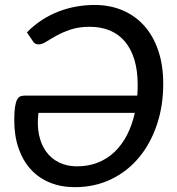

<svg xmlns="http://www.w3.org/2000/svg" viewBox="-20 -747 714 774"><path d="M281.5 7.5Q226.5 7.5 181.5 -10.8Q136.5 -29 104.5 -63.8Q72.5 -98.5 55 -148.8Q37.5 -199 37.5 -262.5Q37.5 -295.5 40.5 -315.2Q43.5 -335 48.8 -345.2Q54 -355.5 61.8 -358.5Q69.5 -361.5 79.5 -361.5H533.5Q535 -382.5 535 -405Q535 -462 522 -505.5Q509 -549 484.2 -578.8Q459.5 -608.5 423.5 -623.8Q387.5 -639 341.5 -639Q298 -639 265.2 -628Q232.5 -617 208.2 -603.5Q184 -590 166.5 -579Q149 -568 136 -568Q120.5 -568 113.5 -579.5L88.5 -616.5Q117.5 -646 150.2 -667Q183 -688 217.8 -701.2Q252.5 -714.5 289 -720.8Q325.5 -727 361.5 -727Q422.5 -727 473.2 -705.8Q524 -684.5 560.8 -643.8Q597.5 -603 617.8 -543.8Q638 -484.5 638 -409Q638 -319.5 612.2 -243.5Q586.5 -167.5 539.8 -111.5Q493 -55.5 427.2 -24Q361.5 7.5 281.5 7.5ZM290.5 -76.5Q336 -76.5 374.2 -91.5Q412.5 -106.5 442 -134.8Q471.5 -163 492 -202.8Q512.5 -242.5 523.5 -292H135Q129 -243.5 137.2 -203.8Q145.5 -164 166 -135.8Q186.5 -107.5 218.2 -92Q250 -76.5 290.5 -76.5Z"/></svg>

Font: Lato Medium
Style: Italic
Weight: 500
Italic angle: -7°
Designer: Lukasz Dziedzic
Foundry: tyPoland Lukasz Dziedzic
Version: Version 2.006; 2014-01-15